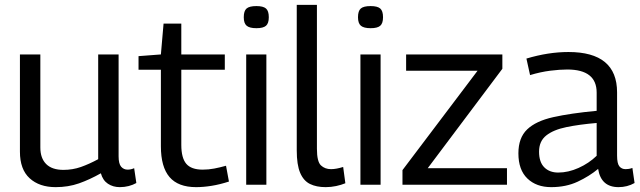

<svg xmlns="http://www.w3.org/2000/svg" viewBox="-20 -760 2634 790"><path d="M209 10Q142 10 102 -26.5Q62 -63 62 -136V-536H146V-153Q146 -109 170 -85Q194 -61 241 -61Q279 -61 313 -73Q347 -85 384 -105V-536H468V-117Q468 -86 478.5 -74Q489 -62 505 -62Q519 -62 532 -68L541 -7Q527 1 509.5 5.5Q492 10 473 10Q445 10 424 -4Q403 -18 395 -47Q349 -21 305 -5.5Q261 10 209 10Z M787 10Q713 10 677.5 -31.5Q642 -73 642 -158V-473H550V-529L642 -536L653 -663H726V-536H905V-473H726V-164Q726 -110 746.5 -86Q767 -62 814 -62Q838 -62 861.5 -66.5Q885 -71 910 -78L922 -13Q885 -1 851 4.5Q817 10 787 10Z M1035 -644Q1007 -644 995 -654Q983 -664 983 -689Q983 -715 994.5 -725Q1006 -735 1035 -735Q1063 -735 1074.5 -725Q1086 -715 1086 -689Q1086 -664 1074.5 -654Q1063 -644 1035 -644ZM993 0V-536H1076V0Z M1284 -740V-148Q1284 -95 1300.5 -79.5Q1317 -64 1342 -64Q1363 -64 1392 -73L1401 -6Q1384 1 1363 5.5Q1342 10 1320 10Q1282 10 1255.5 -3Q1229 -16 1215 -49Q1201 -82 1201 -141V-740Z M1505 -644Q1477 -644 1465 -654Q1453 -664 1453 -689Q1453 -715 1464.5 -725Q1476 -735 1505 -735Q1533 -735 1544.5 -725Q1556 -715 1556 -689Q1556 -664 1544.5 -654Q1533 -644 1505 -644ZM1463 0V-536H1546V0Z M1636 0V-60L1945 -469H1651V-536H2047V-477L1740 -68H2066V0Z M2113 -129Q2113 -193 2149 -227.5Q2185 -262 2256.5 -278Q2328 -294 2435 -304V-379Q2435 -474 2314 -474Q2283 -474 2243.5 -469Q2204 -464 2161 -451L2146 -519Q2236 -546 2319 -546Q2519 -546 2519 -380V-120Q2519 -87 2528.5 -75.5Q2538 -64 2554 -64Q2560 -64 2567 -65Q2574 -66 2582 -69L2591 -7Q2561 10 2525 10Q2453 10 2441 -65Q2405 -35 2357 -12.5Q2309 10 2248 10Q2187 10 2150 -25.5Q2113 -61 2113 -129ZM2198 -136Q2198 -93 2219.5 -71.5Q2241 -50 2277 -50Q2318 -50 2360.5 -69Q2403 -88 2435 -119V-254Q2364 -248 2310.5 -237Q2257 -226 2227.5 -202.5Q2198 -179 2198 -136Z"/></svg>

Font: Georama
Style: Regular
Weight: 400
Designer: Jean-Baptiste Levee
Foundry: Production Type
Version: Version 1.000